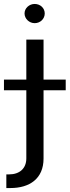

<svg xmlns="http://www.w3.org/2000/svg" viewBox="-52 -746 352 970"><path d="M81 -546V-344H-32V-290H81V54C81 106 46 135 -6 135H-20V204H1C97 204 168 157 168 55V-290H280V-344H168V-546ZM72 -678C72 -651 96 -629 123 -629C152 -629 174 -651 174 -678C174 -705 152 -726 123 -726C96 -726 72 -705 72 -678Z"/></svg>

Font: Wafeq
Style: Regular
Weight: 400
Designer: Rasmus Andersson & Azza Alameddine
Foundry: Google & TypeTogether
Version: Version 3.000;FEAKit 1.0